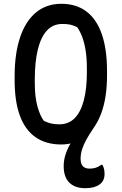

<svg xmlns="http://www.w3.org/2000/svg" viewBox="-20 -740 640 1010"><path d="M302 -720Q382 -720 435.5 -679Q489 -638 516 -559Q543 -480 543 -366V-344Q543 -229 514 -148Q485 -67 431 -23.5Q377 20 302 20Q221 20 166 -19Q111 -58 84 -133Q57 -208 57 -317V-339Q57 -459 86 -544.5Q115 -630 170 -675Q225 -720 302 -720ZM163 -305Q163 -230 177 -180Q191 -130 211 -104Q232 -94 250.5 -90Q269 -86 292 -86Q341 -86 373 -118.5Q405 -151 421 -212.5Q437 -274 437 -360V-378Q437 -433 430.5 -474Q424 -515 412.5 -545.5Q401 -576 386 -597Q366 -607 349 -610.5Q332 -614 308 -614Q259 -614 227 -579.5Q195 -545 179 -479.5Q163 -414 163 -322ZM436 -72Q444 -77 456 -82Q468 -87 484 -90Q483 -85 478 -76Q473 -67 466 -57Q449 -32 434.5 -6Q420 20 412 45Q404 70 404 95Q404 123 416.5 135Q429 147 451 147Q469 147 483.5 142.5Q498 138 513 127H519Q523 135 525.5 142.5Q528 150 529 157.5Q530 165 530 175Q530 212 503 231Q476 250 429 250Q374 250 344.5 220.5Q315 191 315 134Q315 101 326 69Q337 37 354.5 9Q372 -19 393.5 -40Q415 -61 436 -72Z"/></svg>

Font: Recursive Monospace Casual Medium
Style: Regular
Weight: 500
Version: Version 1.047